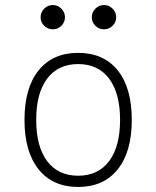

<svg xmlns="http://www.w3.org/2000/svg" viewBox="-20 -739 626 769"><path d="M293 9.8Q191.4 9.8 134.8 -60.5Q78.1 -130.9 78.1 -258.8Q78.1 -387.2 134.8 -457.3Q191.4 -527.3 293 -527.3Q395 -527.3 451.4 -457.3Q507.8 -387.2 507.8 -258.8Q507.8 -130.9 451.4 -60.5Q395 9.8 293 9.8ZM293 -35.2Q373 -35.2 417 -93.5Q460.9 -151.9 460.9 -258.8Q460.9 -365.7 417 -424.1Q373 -482.4 293 -482.4Q212.9 -482.4 168.9 -424.1Q125 -365.7 125 -258.8Q125 -151.9 168.9 -93.5Q212.9 -35.2 293 -35.2ZM396.5 -621.6Q376.5 -621.6 362.1 -635.7Q347.7 -649.9 347.7 -669.9Q347.7 -689.9 362.1 -704.3Q376.5 -718.8 396.5 -718.8Q416.5 -718.8 430.9 -704.3Q445.3 -689.9 445.3 -669.9Q445.3 -649.9 430.9 -635.7Q416.5 -621.6 396.5 -621.6ZM191.4 -621.6Q171.4 -621.6 157 -635.7Q142.6 -649.9 142.6 -669.9Q142.6 -689.9 157 -704.3Q171.4 -718.8 191.4 -718.8Q211.4 -718.8 225.8 -704.3Q240.2 -689.9 240.2 -669.9Q240.2 -649.9 225.8 -635.7Q211.4 -621.6 191.4 -621.6Z"/></svg>

Font: Caskaydia Cove ExtraLight
Style: Regular
Weight: 200
Monospace: yes
Designer: Aaron Bell
Foundry: Saja Typeworks
Version: Version 4.300; ttfautohint (v1.8.3)